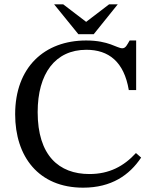

<svg xmlns="http://www.w3.org/2000/svg" viewBox="-20 -856 710 887"><path d="M364 11C495 11 578 -47 632 -128L608 -149C552 -88 485 -52 393 -52C252 -52 154 -138 154 -338C154 -516 235 -626 379 -626C482 -626 553 -571 575 -440H609V-669H579C567 -649 561 -633 545 -633C520 -633 483 -669 378 -669C186 -669 50 -546 50 -328C50 -133 158 11 364 11ZM413 -698 524 -836H484L378 -755L272 -836H230L342 -698Z"/></svg>

Font: STIX Two Text
Style: Regular
Weight: 400
Designer: Ross Mills, John Hudson & Paul Hanslow, Tiro Typeworks Ltd; with prior portions MicroPress Inc., and Coen Hoffman.
Foundry: Tiro Typeworks Ltd
Version: Version 2.13 b171